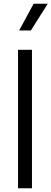

<svg xmlns="http://www.w3.org/2000/svg" viewBox="-20 -1013 277 1033"><path d="M77 0H152V-745H77ZM83 -849H146L237 -993H161Z"/></svg>

Font: Plus Jakarta Sans
Style: Regular
Weight: 400
Designer: Gumpita Rahayu
Foundry: Tokotype
Version: Version 2.004; ttfautohint (v1.8.3)